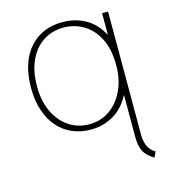

<svg xmlns="http://www.w3.org/2000/svg" viewBox="-109 -608 810 910"><g transform="rotate(-15 295.5 -153.5)"><path d="M537.1 213.9Q502.9 194.8 488.3 168.7Q473.6 142.6 473.6 95.7V-109.4H465.8L477.5 -144.5V-381.8L461.9 -407.2H473.6V-511.7H502.9V92.8Q502.9 127 514.6 150.9Q526.4 174.8 548.8 186.5ZM281.2 7.8Q231 7.8 189.5 -10.3Q147.9 -28.3 118.4 -62.5Q88.9 -96.7 72.8 -145.5Q56.6 -194.3 56.6 -255.9Q56.6 -338.9 84.2 -397.9Q111.8 -457 162.4 -488.3Q212.9 -519.5 281.2 -519.5Q341.8 -519.5 392.1 -491.7Q442.4 -463.9 472.7 -406Q502.9 -348.1 502.9 -257.8Q502.9 -168 472.4 -109.1Q441.9 -50.3 391.4 -21.2Q340.8 7.8 281.2 7.8ZM279.3 -18.6Q336.9 -18.6 380.9 -49.6Q424.8 -80.6 449.7 -134.3Q474.6 -188 474.6 -255.9Q474.6 -335.9 447.3 -388.7Q419.9 -441.4 375.5 -467.3Q331.1 -493.2 279.3 -493.2Q222.7 -493.2 179 -464.8Q135.3 -436.5 110.6 -383.3Q85.9 -330.1 85.9 -255.9Q85.9 -183.6 111.3 -130.4Q136.7 -77.1 180.4 -47.9Q224.1 -18.6 279.3 -18.6Z"/></g></svg>

Font: Reddit Sans ExtraLight
Style: Regular
Weight: 250
Designer: Stephen Hutchings
Foundry: Reddit
Version: Version 1.014